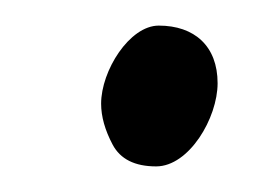

<svg xmlns="http://www.w3.org/2000/svg" viewBox="-20 -117 214 150"><path d="M59 -36C59 -26 62 -15.3 68 -4C74 7.3 85.3 13 102 13C127.7 13 150 -24.8 150 -52C150 -81 131.9 -97 104 -97C81.2 -97 59 -61.8 59 -36Z"/></svg>

Font: fbb
Style: Italic
Weight: 400
Italic angle: -12°
Designer: David J. Perry, Michael Sharpe
Version: Version 0.991